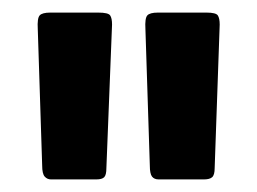

<svg xmlns="http://www.w3.org/2000/svg" viewBox="-20 -726 409 305"><path d="M61 -441Q55 -441 51 -445.5Q47 -450 47 -463L40 -680Q39 -697 43 -701.5Q47 -706 60 -706H136Q152 -706 155 -701.5Q158 -697 158 -687L149 -459Q149 -448 145.5 -444.5Q142 -441 133 -441ZM232 -441Q225 -441 221.5 -445.5Q218 -450 218 -463L211 -680Q210 -697 214 -701.5Q218 -706 231 -706H308Q323 -706 326 -701.5Q329 -697 329 -687L321 -459Q321 -448 317 -444.5Q313 -441 304 -441Z"/></svg>

Font: Glory Thin ExtraBold
Style: Regular
Weight: 800
Version: Version 1.011